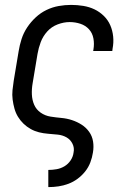

<svg xmlns="http://www.w3.org/2000/svg" viewBox="-20 -548 540 783"><path d="M177 215V145H178Q194 145 211 142Q228 139 243 130Q258 121 268 106Q278 91 280 74Q284 55 275.5 38Q267 21 251 12Q235 3 215.5 1Q196 -1 176.5 -2.5Q157 -4 139 -8.5Q121 -13 105 -22Q89 -31 76 -43.5Q63 -56 53.5 -71.5Q44 -87 39 -105Q34 -123 31.5 -142Q29 -161 31 -180.5Q33 -200 36 -219L56 -339Q60 -364 68 -389Q76 -414 91 -436.5Q106 -459 126 -477.5Q146 -496 170 -507.5Q194 -519 219.5 -523.5Q245 -528 270 -528Q295 -528 319.5 -524Q344 -520 365 -510Q386 -500 403 -483.5Q420 -467 429.5 -445.5Q439 -424 441.5 -399Q444 -374 439 -349L438 -340H360L361 -346Q365 -369 361 -391Q357 -413 343 -428.5Q329 -444 308 -451Q287 -458 264 -458Q240 -458 215 -448.5Q190 -439 172.5 -419.5Q155 -400 146 -376Q137 -352 133 -328L113 -208Q109 -185 110 -162.5Q111 -140 119.5 -120.5Q128 -101 146 -88.5Q164 -76 186 -72.5Q208 -69 230.5 -67Q253 -65 274 -58Q295 -51 313 -39.5Q331 -28 343.5 -10.5Q356 7 359.5 29Q363 51 359 74Q356 94 348.5 114Q341 134 327.5 151Q314 168 296.5 181Q279 194 259 201.5Q239 209 218.5 212Q198 215 178 215Z"/></svg>

Font: Iosevka Term Oblique
Style: Regular
Weight: 400
Italic angle: -9°
Monospace: yes
Designer: Belleve Invis
Foundry: Belleve Invis
Version: Version 31.4.0